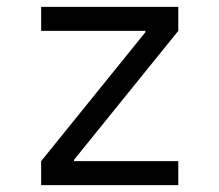

<svg xmlns="http://www.w3.org/2000/svg" viewBox="-20 -540 640 560"><path d="M100 0V-70L404 -446V-450H100V-520H500V-450L196 -74V-70H500V0Z"/></svg>

Font: M PLUS Code Latin 60
Style: Regular
Weight: 400
Width: 7
Monospace: yes
Designer: Coji Morishita
Foundry: UNDERFOREST DESIGN
Version: Version 1.005; ttfautohint (v1.8.3)